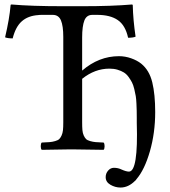

<svg xmlns="http://www.w3.org/2000/svg" viewBox="-20 -673 764 865"><path d="M350.1 -122.1Q350.1 -100.6 351.3 -86.7Q352.5 -72.8 357.4 -62.3Q362.3 -51.8 367.9 -46.4Q373.5 -41 386.2 -37.4Q398.9 -33.7 411.4 -32.7Q423.8 -31.7 446.8 -30.8Q451.2 -26.4 451.2 -14.4Q451.2 -2.4 446.8 2Q347.2 0 308.1 0H293.9Q255.9 0 168 2Q163.6 -2.4 163.6 -14.4Q163.6 -26.4 168 -30.8Q190.9 -31.7 203.4 -32.7Q215.8 -33.7 228.5 -37.4Q241.2 -41 246.8 -46.4Q252.4 -51.8 257.3 -62.3Q262.2 -72.8 263.7 -86.7Q265.1 -100.6 265.1 -122.1V-506.8Q265.1 -556.2 254.6 -581.1Q244.1 -606 217.8 -606H168.9Q156.7 -606 151.9 -605Q106.9 -602.1 78.6 -577.4Q50.3 -552.7 37.1 -500Q15.1 -500 2.9 -504.9Q22.5 -587.9 27.8 -649.9Q27.8 -652.8 32.2 -652.8Q120.6 -645 265.1 -645H351.1Q483.9 -645 575.2 -652.8Q576.2 -652.8 577.1 -651.6Q578.1 -650.4 578.1 -649.9Q579.6 -583.5 590.8 -507.8Q580.1 -502.9 557.1 -502.9Q544.9 -559.1 510.7 -582.5Q476.6 -606 418 -606H396Q370.1 -606 360.1 -580.6Q350.1 -555.2 350.1 -503.9V-355Q425.3 -419.9 516.1 -419.9Q543.9 -419.9 570.8 -410.4Q597.7 -400.9 616.2 -386.2Q652.8 -356.4 666 -302.2Q679.2 -248 679.2 -168Q679.2 -74.2 655.3 8.8Q631.3 91.8 595.2 133.8Q591.3 140.1 587.9 142.1Q558.1 171.9 522.9 171.9Q499 171.9 477.5 159.4Q456.1 147 456.1 125Q456.1 108.4 467 95.7Q478 83 493.2 83Q512.2 83 527.8 90.8Q548.8 100.1 561 100.1Q603 100.1 596.2 -120.1V-142.1Q596.2 -162.1 595.9 -173.8Q595.7 -185.5 594.7 -206.3Q593.8 -227.1 591.6 -240.2Q589.4 -253.4 585 -271.7Q580.6 -290 574.7 -301.5Q568.8 -313 559.3 -326.2Q549.8 -339.4 537.8 -346.7Q525.9 -354 509.5 -358.9Q493.2 -363.8 473.1 -363.8Q407.2 -363.8 350.1 -317.9Z"/></svg>

Font: Common Serif
Style: Regular
Weight: 400
Designer: Philipp H. Poll, Khaled Hosny
Foundry: Stefan Peev, Context Ltd.
Version: Version 1.026